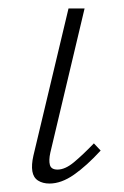

<svg xmlns="http://www.w3.org/2000/svg" viewBox="-20 -430 293 454"><path d="M97 4Q81 4 70 -3Q59 -10 56.5 -25Q54 -40 59 -62L142 -410H180L99 -69Q95 -51 98 -40Q101 -29 116 -29Q134 -29 155 -46.5Q176 -64 202 -91L218 -74Q185 -38 155 -17Q125 4 97 4Z"/></svg>

Font: Ysabeau ExtraLight
Style: Italic
Weight: 250
Italic angle: -12°
Version: Version 2.000;gftools[0.9.27.dev2+g8671c4b]